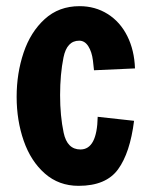

<svg xmlns="http://www.w3.org/2000/svg" viewBox="-20 -590 485 623"><path d="M34 -276Q34 -352 56.5 -419Q79 -486 125 -528Q171 -570 238 -570Q289 -570 329.5 -544.5Q370 -519 393 -473Q416 -427 418 -368L285 -362Q285 -366 281.5 -394Q278 -422 266.5 -440Q255 -458 237 -458Q197 -458 186 -403.5Q175 -349 175 -281Q175 -214 186.5 -159.5Q198 -105 241 -105Q295 -105 297 -211L415 -198Q402 -94 363 -40.5Q324 13 235 13Q171 13 125.5 -27Q80 -67 57 -133Q34 -199 34 -276Z"/></svg>

Font: Francois One
Style: Regular
Weight: 400
Designer: Vernon Adams
Foundry: Vernon Adams
Version: Version 2.000